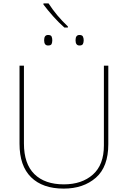

<svg xmlns="http://www.w3.org/2000/svg" viewBox="-20 -1101 752 1131"><path d="M618 -714H592V-244Q592 -130 527 -72.5Q462 -15 356 -15Q244 -15 182.5 -75.5Q121 -136 121 -256V-714H95V-254Q95 -124 163 -57Q231 10 355 10Q471 10 544.5 -54Q618 -118 618 -252ZM266 -1081H236V-1074Q262 -1040 293 -1005Q324 -970 359 -939H380V-945Q313 -1008 266 -1081ZM448 -895Q425 -895 425 -864Q425 -833 448 -833Q464 -833 468.5 -842Q473 -851 473 -864Q473 -876 468.5 -885.5Q464 -895 448 -895ZM263 -895Q240 -895 240 -864Q240 -833 263 -833Q280 -833 284 -842Q288 -851 288 -864Q288 -876 284 -885.5Q280 -895 263 -895Z"/></svg>

Font: Noto Sans UI Thin
Style: Regular
Weight: 250
Designer: Monotype Design Team
Foundry: Monotype Imaging Inc.
Version: Version 1.901